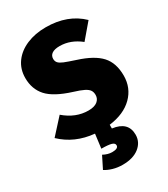

<svg xmlns="http://www.w3.org/2000/svg" viewBox="-236 -824 1059 1207"><g transform="rotate(-30 294.0 -220.5)"><path d="M342 16V43Q452 57 452 151Q452 205 408 240Q364 275 288 275Q251 275 218.5 265.5Q186 256 163 241L206 155Q239 173 270 173Q315 173 315 149Q315 133 293 126.5Q271 120 221 120L234 18Q94 5 0 -85L101 -196Q180 -128 272 -128Q315 -128 337 -145.5Q359 -163 359 -191Q359 -212 349.5 -226Q340 -240 316 -252Q292 -264 246 -278Q125 -316 77 -369.5Q29 -423 29 -503Q29 -568 64 -616Q99 -664 160.5 -690Q222 -716 299 -716Q458 -716 556 -621L465 -514Q395 -570 316 -570Q279 -570 260 -557Q241 -544 241 -520Q241 -502 251.5 -490.5Q262 -479 286.5 -469Q311 -459 366 -441Q476 -406 524.5 -353Q573 -300 573 -208Q573 -119 512 -58.5Q451 2 342 16Z"/></g></svg>

Font: FiraGO Heavy
Style: Regular
Weight: 900
Designer: bBox Type
Foundry: bBox Type GmbH
Version: Version 1.001